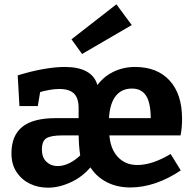

<svg xmlns="http://www.w3.org/2000/svg" viewBox="-20 -856 897 889"><path d="M70 -365 62 -507Q127 -527 182 -536.5Q237 -546 280 -546Q342 -546 380 -525.5Q418 -505 430 -465L438 -444L426 -455Q456 -499 503 -522.5Q550 -546 605 -546Q708 -546 765.5 -483Q823 -420 823 -306Q823 -283 821 -263Q819 -243 816 -229H476L485 -252L486 -238Q489 -170 524 -131Q559 -92 616 -92Q685 -92 770 -143L817 -67Q761 -29 701.5 -8.5Q642 12 583 12Q514 12 462 -19.5Q410 -51 384 -108L419 -107Q376 -46 317 -16.5Q258 13 202 13Q156 13 118 -5.5Q80 -24 56.5 -59.5Q33 -95 33 -146Q33 -228 83 -268.5Q133 -309 238 -309H354L344 -293V-356Q344 -402 322.5 -423Q301 -444 255 -444Q235 -444 210.5 -440Q186 -436 156 -427L168 -442L155 -365ZM352 -132Q348 -157 346 -185Q344 -213 344 -246L354 -229H268Q216 -229 195 -216Q174 -203 174 -164Q174 -127 195 -107Q216 -87 247 -87Q274 -87 303 -101.5Q332 -116 359 -144ZM484 -291 473 -309H688L678 -297Q679 -376 657.5 -411Q636 -446 591 -446Q540 -446 512.5 -407Q485 -368 484 -291ZM360 -606 311 -674 519 -836 590 -740Z"/></svg>

Font: Bitter Thin
Style: Bold
Weight: 700
Version: Version 3.021